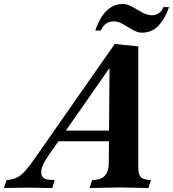

<svg xmlns="http://www.w3.org/2000/svg" viewBox="-88 -946 873 969"><path d="M-68 3 -55 -37 -46 -38Q-20 -41 -0.5 -51Q19 -61 40.5 -85Q62 -109 92 -153L491 -724L610 -712V-103Q610 -69 620 -55.5Q630 -42 655 -39L674 -37L661 3L519 0L364 3L377 -37L398 -39Q429 -42 445 -64Q461 -86 461 -123L465 -635H487L156 -160Q119 -107 120 -74.5Q121 -42 159 -39L188 -37L176 3L47 1ZM192 -233 222 -287H508L505 -233ZM627 -781Q615 -781 602 -786Q589 -791 577 -798L533 -824Q522 -831 510 -834.5Q498 -838 486 -838Q461 -838 444.5 -824.5Q428 -811 422 -792H393Q405 -829 424 -859.5Q443 -890 470 -908Q497 -926 532 -926Q546 -926 560 -920.5Q574 -915 588 -907L628 -884Q640 -877 653 -873Q666 -869 679 -869Q698 -869 714 -880Q730 -891 736 -910H765Q747 -855 713.5 -818Q680 -781 627 -781Z"/></svg>

Font: Baskervville
Style: Bold Italic
Weight: 700
Italic angle: -18°
Version: Version 1.100